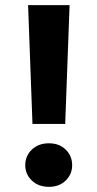

<svg xmlns="http://www.w3.org/2000/svg" viewBox="-20 -720 378 745"><path d="M106 -239 89 -700H250L233 -239ZM170 5Q129 5 103.5 -19.5Q78 -44 78 -79Q78 -115 103.5 -139.5Q129 -164 170 -164Q210 -164 235 -139.5Q260 -115 260 -79Q260 -44 235 -19.5Q210 5 170 5Z"/></svg>

Font: DM Sans 11pt Black
Style: Regular
Weight: 900
Version: Version 4.004;gftools[0.9.30]